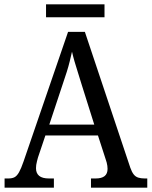

<svg xmlns="http://www.w3.org/2000/svg" viewBox="-20 -860 695 880"><path d="M1 0V-42H18Q36 -42 47 -48Q58 -54 67.5 -71Q77 -88 88 -120L292 -714H369L577 -92Q584 -72 592.5 -61Q601 -50 613.5 -46Q626 -42 644 -42H655V0H397V-42H418Q446 -42 459.5 -53Q473 -64 473 -86Q473 -93 472 -100Q471 -107 469 -115Q467 -123 464 -131L429 -239H188L154 -138Q152 -130 149.5 -121Q147 -112 146 -104Q145 -96 145 -89Q145 -66 159.5 -54Q174 -42 205 -42H227V0ZM206 -289H412L355 -470Q346 -500 337.5 -526.5Q329 -553 322 -577Q315 -601 310 -623Q305 -601 299.5 -578.5Q294 -556 286.5 -532Q279 -508 269 -479ZM191 -781V-840H459V-781Z"/></svg>

Font: Noto Serif SemiCondensed
Style: Regular
Weight: 400
Width: 4
Designer: Monotype Design Team
Foundry: Monotype Imaging Inc.
Version: Version 2.013